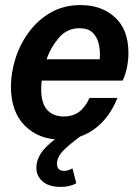

<svg xmlns="http://www.w3.org/2000/svg" viewBox="-20 -539 542 755"><path d="M220 10Q132 10 77.5 -45Q23 -100 23 -198Q23 -252 40.5 -308Q58 -364 93 -412Q128 -460 179 -489.5Q230 -519 297 -519Q380 -519 432.5 -470.5Q485 -422 485 -331Q485 -300 478.5 -270.5Q472 -241 462 -222H144Q142 -204 142 -188Q142 -133 165.5 -107Q189 -81 231 -81Q267 -81 291.5 -99.5Q316 -118 332 -154H442Q410 -75 352.5 -32.5Q295 10 220 10ZM292 -428Q244 -428 212 -391Q180 -354 163 -306H372Q375 -335 369 -363.5Q363 -392 345 -410Q327 -428 292 -428ZM220 196Q172 196 147.5 174.5Q123 153 123 121Q123 75 167 33.5Q211 -8 282 -42L320 -20Q263 20 233.5 48.5Q204 77 204 105Q204 133 233 133Q247 133 265 123L280 182Q253 196 220 196Z"/></svg>

Font: Instrument Sans SemiCondensed SemiBold Italic
Style: Regular
Weight: 600
Width: 4
Italic angle: -13°
Designer: Rodrigo Fuenzalida
Foundry: fragTYPE
Version: Version 1.000; ttfautohint (v1.8.4.7-5d5b);gftools[0.9.28]